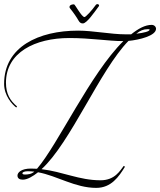

<svg xmlns="http://www.w3.org/2000/svg" viewBox="-20 -851 779 934"><path d="M582 -44C564 -21 539 26 469 26C365 26 285 -16 182 -28C323 -156 466 -510 605 -652C658 -657 739 -677 739 -711C739 -721 730 -730 718 -730C686 -730 653 -712 618 -684H590C520 -684 432 -702 360 -702C169 -702 0 -624 0 -443C0 -385 40 -342 59 -328L63 -333C29 -362 9 -394 9 -449C9 -596 151 -666 317 -666C423 -666 506 -651 580 -651C419 -492 262 -148 160 -30C150 -30 140 -31 130 -31C84 -31 65 -12 65 3C65 18 77 23 91 23C113 23 140 7 165 -13C258 4 345 63 448 63C521 63 558 9 588 -40ZM102 -2C95 -2 89 -3 89 -8C89 -13 98 -18 116 -18C126 -18 137 -17 147 -16C132 -3 113 -2 102 -2ZM698 -709C701 -709 708 -709 708 -707C708 -698 679 -691 643 -687C662 -702 677 -709 698 -709ZM446 -827C427 -800 397 -768 391 -768C377 -768 345 -830 340 -830C325 -830 318 -824 318 -817C318 -815 319 -812 321 -810C338 -789 353 -767 362 -751C368 -740 375 -737 383 -737C402 -737 438 -790 461 -821C462 -822 462 -823 462 -824C462 -828 458 -831 454 -831C451 -831 448 -830 446 -827Z"/></svg>

Font: Stalemate
Style: Regular
Weight: 400
Designer: Astigmatic (AOETI)
Foundry: Astigmatic (AOETI)
Version: Version 001.000